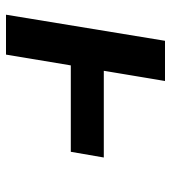

<svg xmlns="http://www.w3.org/2000/svg" viewBox="15 -585 570 640"><g transform="rotate(90 300.0 -265.0)"><path d="M29 0 116 -530H250L216 -326H505L486 -216H198L162 0Z"/></g></svg>

Font: Iosevka Slab XBdEx
Style: Italic
Weight: 800
Width: 7
Italic angle: -9°
Monospace: yes
Designer: Belleve Invis
Foundry: Belleve Invis
Version: Version 11.1.1; ttfautohint (v1.8.3)